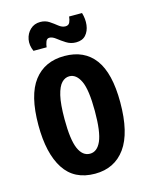

<svg xmlns="http://www.w3.org/2000/svg" viewBox="-111 -790 680 874"><g transform="rotate(-15 228.5 -353.0)"><path d="M228 13Q130 13 82.5 -60.5Q35 -134 35 -267Q35 -408 86 -474.5Q137 -541 230 -541Q324 -541 373 -475Q422 -409 422 -272Q422 -128 371 -57.5Q320 13 228 13ZM229 -81Q263 -81 281.5 -123Q300 -165 300 -263Q300 -363 280.5 -404.5Q261 -446 228 -446Q208 -446 192 -429.5Q176 -413 166.5 -373.5Q157 -334 157 -263Q157 -166 175.5 -123.5Q194 -81 229 -81ZM299 -587Q274 -587 253.5 -600Q233 -613 216.5 -626Q200 -639 186 -639Q174 -639 169 -625.5Q164 -612 163 -600H101Q88 -629 93 -656Q98 -683 117 -701Q136 -719 164 -719Q188 -719 206 -707Q224 -695 239.5 -682.5Q255 -670 271 -670Q286 -670 291.5 -682.5Q297 -695 298 -709H359Q368 -679 364.5 -651Q361 -623 345 -605Q329 -587 299 -587Z"/></g></svg>

Font: Bricolage Grotesque 10pt Condensed SemiBold
Style: Regular
Weight: 600
Width: 3
Designer: Mathieu Triay
Foundry: Atelier Triay
Version: Version 1.000; ttfautohint (v1.8.4.7-5d5b);gftools[0.9.32]